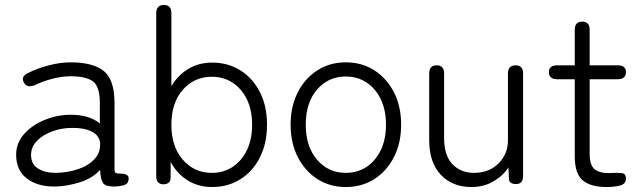

<svg xmlns="http://www.w3.org/2000/svg" viewBox="-20 -742 2578 773"><path d="M202 9Q132 10 88.5 -23Q45 -56 45 -119Q45 -167 77.5 -203Q110 -239 160.5 -259.5Q211 -280 265 -280Q339 -280 382 -245V-327Q382 -394 354 -414.5Q326 -435 264 -435Q231 -435 191.5 -425Q152 -415 120 -399Q90 -387 77 -408Q62 -434 93 -448Q130 -467 176.5 -479Q223 -491 264 -491Q355 -491 398 -456Q441 -421 441 -327V-62Q441 -49 446 -46Q451 -43 467 -43Q480 -43 489 -38.5Q498 -34 498 -24Q498 1 473 5Q465 7 456 8Q447 9 439 9Q405 9 395 -5Q385 -19 383 -58Q352 -24 301 -8Q250 8 202 9ZM205 -46Q253 -47 294.5 -61Q336 -75 360.5 -101.5Q385 -128 383 -166Q380 -197 349 -212.5Q318 -228 269 -227Q228 -227 190 -213Q152 -199 128.5 -174.5Q105 -150 105 -118Q105 -81 133 -63.5Q161 -46 205 -46Z M834 11Q779 11 736 -15.5Q693 -42 667 -90V-28Q667 -13 659 -6.5Q651 0 638 0Q609 0 609 -33V-689Q609 -722 640 -722Q670 -722 670 -689V-395Q696 -439 738 -464.5Q780 -490 834 -490Q898 -490 948 -458.5Q998 -427 1026.5 -371Q1055 -315 1055 -240Q1055 -165 1026.5 -108.5Q998 -52 948 -20.5Q898 11 834 11ZM833 -46Q880 -46 916.5 -70Q953 -94 974 -137.5Q995 -181 995 -240Q995 -299 974 -342Q953 -385 916.5 -409Q880 -433 833 -433Q762 -433 716 -380.5Q670 -328 670 -240Q670 -152 716 -99Q762 -46 833 -46Z M1372 11Q1308 11 1258 -21Q1208 -53 1179 -109.5Q1150 -166 1150 -240Q1150 -314 1179 -370.5Q1208 -427 1258 -459Q1308 -491 1372 -491Q1437 -491 1487 -459Q1537 -427 1566 -370.5Q1595 -314 1595 -240Q1595 -166 1566 -109.5Q1537 -53 1487 -21Q1437 11 1372 11ZM1372 -46Q1419 -46 1455.5 -70Q1492 -94 1513 -137.5Q1534 -181 1534 -240Q1534 -299 1513 -342.5Q1492 -386 1455.5 -410Q1419 -434 1372 -434Q1302 -434 1256.5 -381.5Q1211 -329 1211 -240Q1211 -152 1256.5 -99Q1302 -46 1372 -46Z M1878 11Q1802 11 1755 -38Q1708 -87 1708 -178V-446Q1708 -479 1738 -479Q1768 -479 1768 -446V-186Q1768 -116 1801.5 -81Q1835 -46 1888 -46Q1949 -46 1987 -84Q2025 -122 2025 -177V-446Q2025 -479 2056 -479Q2086 -479 2086 -446V-34Q2086 -1 2058 -1Q2029 -1 2029 -23L2027 -68Q2006 -35 1967 -12Q1928 11 1878 11Z M2422 11Q2358 11 2326 -16Q2294 -43 2294 -113V-423H2223Q2190 -423 2190 -452Q2190 -479 2223 -479H2294V-622Q2294 -655 2324 -655Q2354 -655 2354 -622V-479H2467Q2500 -479 2500 -452Q2500 -423 2467 -423H2354V-123Q2354 -78 2373 -61.5Q2392 -45 2432 -45Q2437 -45 2442.5 -45.5Q2448 -46 2453 -46Q2473 -47 2486.5 -44.5Q2500 -42 2500 -23Q2500 -1 2476 5Q2452 11 2422 11Z"/></svg>

Font: Zen Maru Gothic
Style: Regular
Weight: 400
Designer: Yoshimichi Ohira
Foundry: Positype
Version: Version 1.002